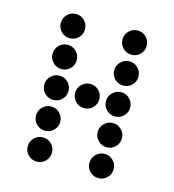

<svg xmlns="http://www.w3.org/2000/svg" viewBox="-100 -753 747 822"><g transform="rotate(15 273.5 -342.0)"><path d="M190.4 -615.2Q190.4 -592.8 174.8 -577.1Q159.2 -561.5 136.7 -561.5Q114.7 -561.5 98.9 -577.1Q83 -592.8 83 -615.2Q83 -637.2 98.9 -653.1Q114.7 -668.9 136.7 -668.9Q159.2 -668.9 174.8 -653.1Q190.4 -637.2 190.4 -615.2ZM463.9 -615.2Q463.9 -592.8 448.2 -577.1Q432.6 -561.5 410.2 -561.5Q388.2 -561.5 372.3 -577.1Q356.4 -592.8 356.4 -615.2Q356.4 -637.2 372.3 -653.1Q388.2 -668.9 410.2 -668.9Q432.6 -668.9 448.2 -653.1Q463.9 -637.2 463.9 -615.2ZM190.4 -478.5Q190.4 -456.1 174.8 -440.4Q159.2 -424.8 136.7 -424.8Q114.7 -424.8 98.9 -440.4Q83 -456.1 83 -478.5Q83 -500.5 98.9 -516.4Q114.7 -532.2 136.7 -532.2Q159.2 -532.2 174.8 -516.4Q190.4 -500.5 190.4 -478.5ZM463.9 -478.5Q463.9 -456.1 448.2 -440.4Q432.6 -424.8 410.2 -424.8Q388.2 -424.8 372.3 -440.4Q356.4 -456.1 356.4 -478.5Q356.4 -500.5 372.3 -516.4Q388.2 -532.2 410.2 -532.2Q432.6 -532.2 448.2 -516.4Q463.9 -500.5 463.9 -478.5ZM190.4 -341.8Q190.4 -319.3 174.8 -303.7Q159.2 -288.1 136.7 -288.1Q114.7 -288.1 98.9 -303.7Q83 -319.3 83 -341.8Q83 -363.8 98.9 -379.6Q114.7 -395.5 136.7 -395.5Q159.2 -395.5 174.8 -379.6Q190.4 -363.8 190.4 -341.8ZM327.1 -341.8Q327.1 -319.3 311.5 -303.7Q295.9 -288.1 273.4 -288.1Q251.5 -288.1 235.6 -303.7Q219.7 -319.3 219.7 -341.8Q219.7 -363.8 235.6 -379.6Q251.5 -395.5 273.4 -395.5Q295.9 -395.5 311.5 -379.6Q327.1 -363.8 327.1 -341.8ZM463.9 -341.8Q463.9 -319.3 448.2 -303.7Q432.6 -288.1 410.2 -288.1Q388.2 -288.1 372.3 -303.7Q356.4 -319.3 356.4 -341.8Q356.4 -363.8 372.3 -379.6Q388.2 -395.5 410.2 -395.5Q432.6 -395.5 448.2 -379.6Q463.9 -363.8 463.9 -341.8ZM190.4 -205.1Q190.4 -182.6 174.8 -167Q159.2 -151.4 136.7 -151.4Q114.7 -151.4 98.9 -167Q83 -182.6 83 -205.1Q83 -227.1 98.9 -242.9Q114.7 -258.8 136.7 -258.8Q159.2 -258.8 174.8 -242.9Q190.4 -227.1 190.4 -205.1ZM463.9 -205.1Q463.9 -182.6 448.2 -167Q432.6 -151.4 410.2 -151.4Q388.2 -151.4 372.3 -167Q356.4 -182.6 356.4 -205.1Q356.4 -227.1 372.3 -242.9Q388.2 -258.8 410.2 -258.8Q432.6 -258.8 448.2 -242.9Q463.9 -227.1 463.9 -205.1ZM190.4 -68.4Q190.4 -45.9 174.8 -30.3Q159.2 -14.6 136.7 -14.6Q114.7 -14.6 98.9 -30.3Q83 -45.9 83 -68.4Q83 -90.3 98.9 -106.2Q114.7 -122.1 136.7 -122.1Q159.2 -122.1 174.8 -106.2Q190.4 -90.3 190.4 -68.4ZM463.9 -68.4Q463.9 -45.9 448.2 -30.3Q432.6 -14.6 410.2 -14.6Q388.2 -14.6 372.3 -30.3Q356.4 -45.9 356.4 -68.4Q356.4 -90.3 372.3 -106.2Q388.2 -122.1 410.2 -122.1Q432.6 -122.1 448.2 -106.2Q463.9 -90.3 463.9 -68.4Z"/></g></svg>

Font: DatDot
Style: Regular
Weight: 400
Designer: GGBot
Version: 1.00